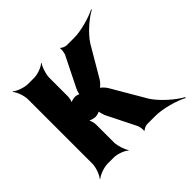

<svg xmlns="http://www.w3.org/2000/svg" viewBox="-157 -713 900 900"><g transform="rotate(-45 293.0 -262.5)"><path d="M259 -171 332 -25C336 -16 340 5 337 11L341 13C344 7 361 0 369 0H425C473 0 547 21 584 41L586 37C550 18 490 -32 460 -78L360 -249C354 -259 336 -279 328 -279V-275C336 -275 354 -295 360 -305L448 -455C475 -498 531 -545 566 -563L564 -566C529 -548 460 -528 415 -528H364C356 -528 338 -535 335 -541L332 -539C335 -533 331 -511 328 -503L253 -352C249 -344 242 -324 245 -318L249 -320C246 -326 228 -330 221 -330C211 -330 191 -325 185 -319L188 -316C194 -322 199 -343 199 -355V-478C199 -502 212 -539 222 -552L220 -554C209 -542 173 -528 149 -528H107C83 -528 46 -542 33 -554L31 -552C43 -539 57 -502 57 -478V-50C57 -26 43 11 31 24L33 26C46 14 83 0 107 0H149C173 0 209 14 220 26L222 24C212 11 199 -26 199 -50V-167C199 -180 193 -203 186 -210L184 -208C191 -201 212 -195 223 -195C231 -195 252 -200 255 -206L251 -208C248 -202 256 -179 259 -171Z"/></g></svg>

Font: Asimov
Style: EdgeNar
Weight: 500
Designer: Google
Version: Version 2.000980: 2014